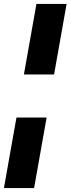

<svg xmlns="http://www.w3.org/2000/svg" viewBox="-24 -760 360 980"><path d="M98 -380 162 -740H316L252 -380ZM-4 200 60 -160H214L150 200Z"/></svg>

Font: Livvic
Style: Bold Italic
Weight: 700
Italic angle: -10°
Designer: Jacques Le Bailly, Baron von Fonthausen
Version: Version 1.001; ttfautohint (v1.8.2)